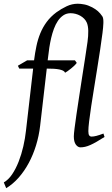

<svg xmlns="http://www.w3.org/2000/svg" viewBox="-69 -762 597 1019"><path d="M485.8 -35.2Q461.9 -20 443.6 -9.5Q425.3 1 410.4 7.6Q395.5 14.2 382.8 17.1Q370.1 20 357.9 20Q344.2 20 333.5 5.4Q322.8 -9.3 322.8 -38.1Q322.8 -49.8 326.7 -81.1Q330.6 -112.3 336.9 -155.3Q343.3 -198.2 351.1 -249.5Q358.9 -300.8 366.9 -352.5Q375 -404.3 382.6 -453.1Q390.1 -502 395.5 -540Q399.9 -571.8 399.4 -598.4Q398.9 -625 391.6 -642.1Q386.7 -653.3 377.7 -662.6Q368.7 -671.9 356.9 -678.5Q345.2 -685.1 332 -688.5Q318.8 -691.9 305.7 -691.9Q284.2 -691.9 267.6 -680.9Q251 -669.9 238.5 -651.6Q226.1 -633.3 217.3 -609.6Q208.5 -585.9 202.6 -560.5Q196.8 -535.2 192.9 -510.3Q189 -485.4 187 -464.8L184.1 -441.9H328.6L338.4 -428.2Q333.5 -421.4 325.2 -413.3Q316.9 -405.3 307.6 -397.9Q298.3 -390.6 289.8 -384.5Q281.2 -378.4 276.4 -376Q273.9 -382.8 265.6 -387Q257.3 -391.1 244.9 -393.6Q232.4 -396 216.3 -397Q200.2 -397.9 182.1 -397.9H179.2L144 -94.2Q137.7 -40.5 122.3 9.5Q106.9 59.6 83.7 102.8Q60.5 146 30.3 180.4Q0 214.8 -36.1 236.8L-48.8 206.1Q-24.4 192.4 -4.6 163.1Q15.1 133.8 30 95.7Q44.9 57.6 54.7 14.9Q64.5 -27.8 68.8 -67.9L106.9 -397.9H33.2L25.9 -413.1L75.2 -441.9H111.8Q116.7 -481 124.3 -517.1Q131.8 -553.2 145 -585.4Q158.2 -617.7 179 -645.8Q199.7 -673.8 230.5 -696.8Q256.8 -715.8 285.2 -729Q313.5 -742.2 343.8 -742.2Q358.9 -742.2 378.2 -738.5Q397.5 -734.9 420.4 -723.1Q438.5 -713.4 450.7 -702.6Q462.9 -691.9 474.1 -675.3Q477.5 -670.4 478.8 -661.1Q480 -651.9 479.7 -639.9Q479.5 -627.9 478 -614.5Q476.6 -601.1 475.1 -587.9Q470.2 -547.9 462.6 -498.8Q455.1 -449.7 446.8 -397.7Q438.5 -345.7 430.2 -294.2Q421.9 -242.7 415 -198Q408.2 -153.3 404.1 -118.7Q399.9 -84 399.9 -65.9Q399.9 -49.3 404.5 -43.2Q409.2 -37.1 417 -37.1Q428.2 -37.1 443.1 -41Q458 -44.9 480 -53.2Z"/></svg>

Font: Gentium Plus Am
Style: Italic
Weight: 400
Italic angle: -8°
Designer: J. Victor Gaultney, Annie Olsen, Iska Routamaa, Becca Hirsbrunner
Foundry: SIL International
Version: Version 5.000